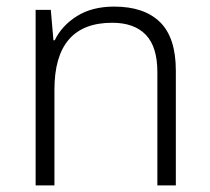

<svg xmlns="http://www.w3.org/2000/svg" viewBox="-20 -562 636 582"><path d="M326 -542Q417 -542 465 -495Q513 -448 513 -348V0H457V-344Q457 -420 422 -456.5Q387 -493 320 -493Q145 -493 145 -290V0H88V-532H134L142 -440H146Q167 -484 213 -513Q259 -542 326 -542Z"/></svg>

Font: Noto Sans Arabic Light
Style: Regular
Weight: 300
Designer: Monotype Design Team, Nadine Chahine, Nizar Qandah and Khaled Hosny
Foundry: Monotype Imaging Inc.
Version: Version 2.012; ttfautohint (v1.8.4.7-5d5b)